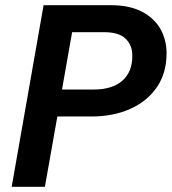

<svg xmlns="http://www.w3.org/2000/svg" viewBox="-20 -720 662 740"><path d="M25 0 148 -700H407Q480 -700 528 -674.5Q576 -649 599 -607Q622 -565 622 -515Q622 -439 585 -384.5Q548 -330 482.5 -300.5Q417 -271 332 -271H201L153 0ZM219 -375H342Q412 -375 451 -408.5Q490 -442 490 -505Q490 -546 464 -571Q438 -596 381 -596H258Z"/></svg>

Font: DeepMind Sans
Style: Bold Italic
Weight: 700
Italic angle: -10°
Designer: Jonny Pinhorn / Modifications: Colophon Foundry
Foundry: Colophon Foundry
Version: Version 1.002; ttfautohint (v1.8.2)